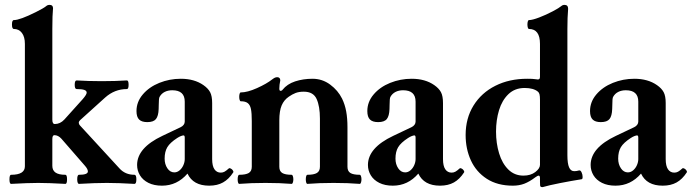

<svg xmlns="http://www.w3.org/2000/svg" viewBox="-20 -746 2821 783"><path d="M18.6 -14.6Q18.6 -33.2 25.4 -33.2Q81.5 -33.2 81.5 -67.9V-566.9Q81.5 -595.7 69.3 -611.8Q57.1 -627.9 36.6 -627.9Q28.8 -627.9 28.8 -646Q28.8 -664.1 36.6 -664.1Q61 -664.1 126.5 -696.8Q158.7 -712.9 168.5 -721.2Q173.8 -726.1 182.6 -726.1Q195.8 -726.1 196.3 -712.9Q193.4 -685.1 193.4 -627.9V-257.8Q193.4 -240.2 203.6 -240.2Q225.6 -240.2 242.7 -258.8L317.4 -341.8Q333.5 -360.4 333.5 -368.2Q333.5 -376 323.5 -379.4Q313.5 -382.8 292.5 -382.8Q284.7 -382.8 284.7 -400.4Q284.7 -418 292.5 -418Q339.4 -415 395 -415Q450.7 -415 497.6 -418Q504.4 -418 504.4 -400.4Q504.4 -382.8 497.6 -382.8Q447.3 -382.8 408.7 -348.1L306.6 -255.9Q302.2 -251.5 301.3 -247.1Q301.3 -239.3 306.6 -233.9L467.3 -59.1Q490.7 -33.2 528.3 -33.2Q536.1 -33.2 536.1 -14.6Q536.1 3.9 528.3 3.9Q493.2 2 468 1Q442.9 0 415.5 0Q388.2 0 362.8 1Q337.4 2 302.2 3.9Q298.8 3.9 296.9 -1Q294.9 -5.9 294.9 -14.6Q294.9 -33.2 302.2 -33.2Q338.4 -33.2 338.4 -46.9Q338.4 -56.6 325.7 -70.8L230.5 -180.2Q217.3 -194.8 201.7 -194.8Q193.4 -194.8 193.4 -178.2V-69.8Q193.4 -51.3 206.5 -42.2Q219.7 -33.2 246.6 -33.2Q253.4 -33.2 253.4 -14.6Q253.4 3.9 246.6 3.9Q210.4 2 185.3 1Q160.2 0 136.2 0Q112.3 0 87.2 1Q62 2 25.4 3.9Q18.6 3.9 18.6 -14.6Z M931.2 -43Q913.1 -15.1 889.6 -2Q866.2 11.2 833 11.2Q767.6 11.2 744.6 -38.1Q702.1 11.2 640.6 11.2Q608.4 11.2 585.4 -0.2Q562.5 -11.7 550.8 -31Q539.1 -50.3 539.1 -73.2Q539.1 -143.1 642.1 -191.9L716.3 -227.1Q724.6 -231 729 -237.1Q733.4 -243.2 733.4 -250V-331.5Q733.4 -377.9 682.6 -377.9Q665 -377.9 651.6 -371.1Q638.2 -364.3 630.9 -351.1Q628.9 -348.1 628.2 -339.4Q627.4 -330.6 627.4 -317.9L627 -301.3Q626 -272.9 616 -260.5Q606 -248 580.6 -248Q558.1 -248 547.4 -258.5Q536.6 -269 536.6 -293Q536.6 -330.6 562.3 -360.8Q587.9 -391.1 629.6 -408Q671.4 -424.8 717.3 -424.8Q772.5 -424.8 809.6 -398.9Q828.6 -385.7 836.9 -370.1Q845.2 -354.5 845.2 -325.7V-97.2Q845.2 -69.3 854.5 -55.7Q863.8 -42 880.4 -42Q888.7 -42 895.8 -45.9Q902.8 -49.8 913.1 -59.1Q915.5 -61.5 920.9 -58.8Q926.3 -56.2 929.7 -51Q933.1 -45.9 931.2 -43ZM733.4 -184.6Q733.4 -193.8 728.5 -193.8Q725.1 -193.8 718 -191.2Q710.9 -188.5 702.6 -183.1Q673.3 -164.1 662.4 -145.8Q651.4 -127.4 651.4 -99.1Q651.4 -76.2 662.6 -59.6Q673.8 -43 690.9 -43Q702.6 -43 712.4 -51.3Q722.2 -59.6 727.8 -72.3Q733.4 -85 733.4 -97.2Z M1454.1 -14.6Q1454.1 -7.3 1452.1 -1.7Q1450.2 3.9 1447.3 3.9Q1399.9 0 1340.3 0Q1280.8 0 1233.4 3.9Q1230.5 3.9 1228.8 -1.5Q1227.1 -6.8 1227.1 -14.6Q1227.1 -22.5 1228.8 -27.8Q1230.5 -33.2 1233.4 -33.2Q1259.8 -33.2 1272.2 -40.5Q1284.7 -47.9 1284.7 -65.9V-262.2Q1284.7 -312.5 1271.2 -342.3Q1257.8 -372.1 1218.8 -372.1Q1199.2 -372.1 1185.3 -366.7Q1171.4 -361.3 1157.7 -351.6Q1138.2 -338.4 1128.7 -316.2Q1119.1 -293.9 1119.1 -254.9V-65.9Q1119.1 -47.9 1131.1 -40.5Q1143.1 -33.2 1169.4 -33.2Q1172.4 -33.2 1174.3 -27.6Q1176.3 -22 1176.3 -14.6Q1176.3 -7.3 1174.3 -1.7Q1172.4 3.9 1169.4 3.9Q1122.1 0 1062.5 0Q1002.9 0 955.6 3.9Q952.6 3.9 950.9 -1.5Q949.2 -6.8 949.2 -14.6Q949.2 -22.5 950.9 -27.8Q952.6 -33.2 955.6 -33.2Q981.9 -33.2 994.4 -40.5Q1006.8 -47.9 1006.8 -65.9V-252.4Q1006.8 -284.7 1003.4 -301.3Q1000 -317.9 990.5 -325.4Q981 -333 961.9 -333Q959 -333 957.3 -338.4Q955.6 -343.8 955.6 -351.1Q955.6 -358.9 957.3 -364Q959 -369.1 961.9 -369.1Q988.8 -369.1 1028.1 -386.7Q1067.4 -404.3 1090.3 -422.4Q1096.7 -427.2 1101.1 -429.2Q1105.5 -431.2 1110.8 -431.2Q1116.7 -431.2 1119.9 -427.7Q1123 -424.3 1123 -418Q1119.1 -399.9 1119.1 -384.8Q1119.1 -375.5 1124 -375.5Q1129.4 -375.5 1132.3 -379.9Q1150.9 -403.3 1183.6 -414.1Q1216.3 -424.8 1254.4 -424.8Q1294.4 -424.8 1326.4 -401.1Q1358.4 -377.4 1375 -343.8Q1386.7 -319.8 1391.8 -291.7Q1397 -263.7 1397 -227.1V-65.9Q1397 -47.9 1408.9 -40.5Q1420.9 -33.2 1447.3 -33.2Q1450.2 -33.2 1452.1 -27.6Q1454.1 -22 1454.1 -14.6Z M1872.6 -43Q1854.5 -15.1 1831.1 -2Q1807.6 11.2 1774.4 11.2Q1709 11.2 1686 -38.1Q1643.6 11.2 1582 11.2Q1549.8 11.2 1526.9 -0.2Q1503.9 -11.7 1492.2 -31Q1480.5 -50.3 1480.5 -73.2Q1480.5 -143.1 1583.5 -191.9L1657.7 -227.1Q1666 -231 1670.4 -237.1Q1674.8 -243.2 1674.8 -250V-331.5Q1674.8 -377.9 1624 -377.9Q1606.4 -377.9 1593 -371.1Q1579.6 -364.3 1572.3 -351.1Q1570.3 -348.1 1569.6 -339.4Q1568.8 -330.6 1568.8 -317.9L1568.4 -301.3Q1567.4 -272.9 1557.4 -260.5Q1547.4 -248 1522 -248Q1499.5 -248 1488.8 -258.5Q1478 -269 1478 -293Q1478 -330.6 1503.7 -360.8Q1529.3 -391.1 1571 -408Q1612.8 -424.8 1658.7 -424.8Q1713.9 -424.8 1751 -398.9Q1770 -385.7 1778.3 -370.1Q1786.6 -354.5 1786.6 -325.7V-97.2Q1786.6 -69.3 1795.9 -55.7Q1805.2 -42 1821.8 -42Q1830.1 -42 1837.2 -45.9Q1844.2 -49.8 1854.5 -59.1Q1856.9 -61.5 1862.3 -58.8Q1867.7 -56.2 1871.1 -51Q1874.5 -45.9 1872.6 -43ZM1674.8 -184.6Q1674.8 -193.8 1669.9 -193.8Q1666.5 -193.8 1659.4 -191.2Q1652.3 -188.5 1644 -183.1Q1614.7 -164.1 1603.8 -145.8Q1592.8 -127.4 1592.8 -99.1Q1592.8 -76.2 1604 -59.6Q1615.2 -43 1632.3 -43Q1644 -43 1653.8 -51.3Q1663.6 -59.6 1669.2 -72.3Q1674.8 -85 1674.8 -97.2Z M2182.1 -4.9V-19Q2182.1 -29.8 2176.8 -29.8Q2172.4 -29.8 2163.1 -22.9Q2139.2 -4.9 2118.2 3.2Q2097.2 11.2 2071.3 11.2Q2008.8 11.2 1965.3 -16.8Q1921.9 -44.9 1900.4 -91.8Q1878.9 -138.7 1878.9 -195.3Q1878.9 -263.7 1911.1 -315.7Q1943.4 -367.7 2000.2 -396.2Q2057.1 -424.8 2129.9 -424.8Q2152.8 -424.8 2161.1 -423.3Q2169.4 -421.9 2173.3 -421.9Q2178.2 -421.9 2180.2 -424.6Q2182.1 -427.2 2182.1 -434.1V-566.9Q2182.1 -627.9 2137.2 -627.9Q2134.3 -627.9 2132.6 -633.3Q2130.9 -638.7 2130.9 -646Q2130.9 -653.8 2132.6 -658.9Q2134.3 -664.1 2137.2 -664.1Q2150.9 -664.1 2179 -674.8Q2207 -685.5 2233.9 -699.7Q2260.7 -713.9 2269 -721.2Q2274.4 -726.1 2282.2 -726.1Q2296.9 -726.1 2296.9 -710Q2293.9 -675.8 2293.9 -627.9V-112.8Q2293.9 -79.1 2300.8 -63.5Q2307.6 -47.9 2321.8 -47.9Q2331.5 -47.9 2340.8 -50.8Q2347.2 -52.7 2351.6 -43.5Q2356 -34.2 2356 -24.4Q2356 -15.6 2352.1 -15.1Q2309.6 -8.3 2263.7 0.7Q2217.8 9.8 2192.9 17.1Q2187.5 17.1 2185.3 15.6Q2183.1 14.2 2182.6 10Q2182.1 5.9 2182.1 -4.9ZM2163.1 -44.4Q2182.1 -59.1 2182.1 -73.7V-338.9Q2182.1 -354 2180.2 -361.3Q2178.2 -368.7 2173.8 -372.1Q2155.8 -387.2 2119.6 -387.2Q2079.6 -387.2 2053.5 -362.1Q2027.3 -336.9 2015.1 -296.6Q2002.9 -256.3 2002.9 -209.5Q2002.9 -161.6 2015.4 -120.6Q2027.8 -79.6 2053 -54.7Q2078.1 -29.8 2114.7 -29.8Q2144 -29.8 2163.1 -44.4Z M2780.8 -43Q2762.7 -15.1 2739.3 -2Q2715.8 11.2 2682.6 11.2Q2617.2 11.2 2594.2 -38.1Q2551.8 11.2 2490.2 11.2Q2458 11.2 2435.1 -0.2Q2412.1 -11.7 2400.4 -31Q2388.7 -50.3 2388.7 -73.2Q2388.7 -143.1 2491.7 -191.9L2565.9 -227.1Q2574.2 -231 2578.6 -237.1Q2583 -243.2 2583 -250V-331.5Q2583 -377.9 2532.2 -377.9Q2514.6 -377.9 2501.2 -371.1Q2487.8 -364.3 2480.5 -351.1Q2478.5 -348.1 2477.8 -339.4Q2477.1 -330.6 2477.1 -317.9L2476.6 -301.3Q2475.6 -272.9 2465.6 -260.5Q2455.6 -248 2430.2 -248Q2407.7 -248 2397 -258.5Q2386.2 -269 2386.2 -293Q2386.2 -330.6 2411.9 -360.8Q2437.5 -391.1 2479.2 -408Q2521 -424.8 2566.9 -424.8Q2622.1 -424.8 2659.2 -398.9Q2678.2 -385.7 2686.5 -370.1Q2694.8 -354.5 2694.8 -325.7V-97.2Q2694.8 -69.3 2704.1 -55.7Q2713.4 -42 2730 -42Q2738.3 -42 2745.4 -45.9Q2752.4 -49.8 2762.7 -59.1Q2765.1 -61.5 2770.5 -58.8Q2775.9 -56.2 2779.3 -51Q2782.7 -45.9 2780.8 -43ZM2583 -184.6Q2583 -193.8 2578.1 -193.8Q2574.7 -193.8 2567.6 -191.2Q2560.5 -188.5 2552.2 -183.1Q2522.9 -164.1 2512 -145.8Q2501 -127.4 2501 -99.1Q2501 -76.2 2512.2 -59.6Q2523.4 -43 2540.5 -43Q2552.2 -43 2562 -51.3Q2571.8 -59.6 2577.4 -72.3Q2583 -85 2583 -97.2Z"/></svg>

Font: JuniusX
Style: Bold
Weight: 700
Designer: Peter S. Baker
Foundry: Briery Creek Software
Version: Version 1.004